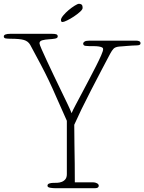

<svg xmlns="http://www.w3.org/2000/svg" viewBox="-50 -991 760 1011"><path d="M385 -949Q385 -941 371 -928.5Q357 -916 339 -904Q321 -892 303.5 -883.5Q286 -875 279 -875Q271 -875 271 -886Q271 -895 283 -909.5Q295 -924 311 -937.5Q327 -951 343 -961Q359 -971 366 -971Q374 -971 379.5 -967Q385 -963 385 -949ZM158 -763Q158 -757 169 -732Q180 -707 196.5 -671.5Q213 -636 233 -594Q253 -552 272 -513Q291 -474 306 -442.5Q321 -411 327 -395Q333 -410 348 -438Q363 -466 381.5 -501Q400 -536 419.5 -573Q439 -610 455.5 -642.5Q472 -675 482.5 -699Q493 -723 493 -732Q493 -739 486 -742Q479 -745 468.5 -746.5Q458 -748 445.5 -748Q433 -748 422 -748Q412 -748 400 -749.5Q388 -751 388 -762Q388 -767 395 -772Q402 -777 422 -777H667Q676 -777 683 -774Q690 -771 690 -763Q690 -752 670 -752Q659 -752 645 -751Q631 -750 617.5 -749Q604 -748 593.5 -747Q583 -746 579 -746Q557 -744 548 -734.5Q539 -725 530 -708Q508 -667 481.5 -616Q455 -565 428.5 -514Q402 -463 379 -415.5Q356 -368 341 -334Q341 -282 342 -228Q343 -182 343.5 -129Q344 -76 344 -31H440Q451 -31 460.5 -26Q470 -21 470 -13Q470 0 450 0H241Q227 0 213.5 -2.5Q200 -5 200 -13Q200 -22 210 -25Q220 -28 229 -28Q239 -28 251.5 -28.5Q264 -29 275.5 -33.5Q287 -38 294.5 -47.5Q302 -57 302 -74V-355Q269 -428 248 -476.5Q227 -525 207.5 -566Q188 -607 165.5 -649.5Q143 -692 109 -755Q98 -774 76 -780.5Q54 -787 6 -787Q-8 -787 -19 -788.5Q-30 -790 -30 -799Q-30 -813 5 -813H223Q241 -813 247.5 -810Q254 -807 254 -799Q254 -790 239 -787.5Q224 -785 206 -784Q188 -783 173 -779Q158 -775 158 -763Z"/></svg>

Font: Life Savers
Style: Regular
Weight: 400
Designer: Pablo Impallari, Rodrigo Fuenzalida, Brenda Gallo
Foundry: Pablo Impallari, Rodrigo Fuenzalida, Brenda Gallo
Version: Version 3.001; ttfautohint (v0.95) -l 8 -r 50 -G 200 -x 14 -